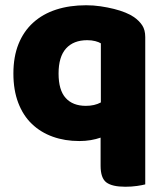

<svg xmlns="http://www.w3.org/2000/svg" viewBox="-20 -521 627 731"><path d="M533 181Q522 184 501.5 187Q481 190 457 190Q407 190 385 173.5Q363 157 363 110V3Q346 9 325.5 12.5Q305 16 282 16Q227 16 181 -0.5Q135 -17 101.5 -49Q68 -81 49.5 -129.5Q31 -178 31 -241Q31 -305 50.5 -353.5Q70 -402 106.5 -435Q143 -468 194 -484.5Q245 -501 308 -501Q336 -501 363 -497Q390 -493 414 -487Q438 -481 457.5 -473Q477 -465 490 -456Q510 -442 521.5 -424.5Q533 -407 533 -380ZM307 -118Q340 -118 364 -131V-356Q356 -361 342.5 -364.5Q329 -368 312 -368Q260 -368 231.5 -336.5Q203 -305 203 -241Q203 -178 230 -148Q257 -118 307 -118Z"/></svg>

Font: Baloo Bhaina 2 ExtraBold
Style: Regular
Weight: 800
Designer: Yesha Goshar, Manish Minz, Shuchita Grover and Ek Type
Foundry: Ek Type
Version: Version 1.640;hotconv 1.0.111;makeotfexe 2.5.65597; ttfautoh